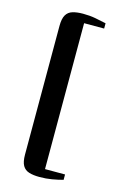

<svg xmlns="http://www.w3.org/2000/svg" viewBox="-139 -868 709 1069"><g transform="rotate(15 215.5 -333.5)"><path d="M202 137Q166.5 137 141.8 129.5Q117 122 104.5 100.5Q92 79 92 37V-704Q92 -746 104.5 -767.5Q117 -789 141.8 -796.5Q166.5 -804 202 -804Q240.5 -804 273.5 -797.8Q306.5 -791.5 336 -785V-754.5H220.5V86.5H336V117.5Q306 125.5 273 131.2Q240 137 202 137Z"/></g></svg>

Font: Merriweather 96pt
Style: Bold
Weight: 700
Version: Version 2.100